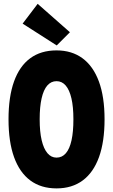

<svg xmlns="http://www.w3.org/2000/svg" viewBox="-20 -996 602 1023"><path d="M281.2 7.8Q198.7 7.8 141.6 -34.4Q84.5 -76.7 54.9 -158.7Q25.4 -240.7 25.4 -360.4Q25.4 -480 54.7 -561.8Q84 -643.6 140.9 -685.5Q197.8 -727.5 281.2 -727.5Q362.8 -727.5 419.9 -685.3Q477.1 -643.1 507.1 -561.3Q537.1 -479.5 537.1 -360.4Q537.1 -241.2 507.6 -159.2Q478 -77.1 420.9 -34.7Q363.8 7.8 281.2 7.8ZM281.2 -156.2Q311 -156.2 331.1 -179.7Q351.1 -203.1 361.1 -248.5Q371.1 -293.9 371.1 -360.4Q371.1 -426.8 360.6 -471.9Q350.1 -517.1 330.1 -540.3Q310.1 -563.5 281.2 -563.5Q252 -563.5 231.9 -540.3Q211.9 -517.1 201.7 -471.9Q191.4 -426.8 191.4 -360.4Q191.4 -293.9 202.1 -248.5Q212.9 -203.1 232.9 -179.7Q252.9 -156.2 281.2 -156.2ZM282.2 -753.9 100.6 -870.1 180.7 -975.6 352.5 -824.2Z"/></svg>

Font: Reddit Mono Black
Style: Regular
Weight: 900
Monospace: yes
Designer: Stephen Hutchings
Foundry: Reddit
Version: Version 1.014